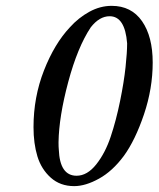

<svg xmlns="http://www.w3.org/2000/svg" viewBox="-20 -630 545 660"><path d="M356.9 -574.2Q321.8 -574.2 292 -536.1Q246.6 -467.8 214.6 -348.4Q182.6 -229 181.2 -141.1Q181.2 -124 182.1 -116.2Q185.5 -25.9 243.2 -25.9Q279.8 -25.9 310.8 -64.9Q341.8 -104 360.6 -160.4Q379.4 -216.8 392.8 -282.7Q406.2 -348.6 411.6 -399.4Q417 -450.2 417 -481Q409.7 -574.2 356.9 -574.2ZM234.9 9.8Q187 9.8 154.5 -19.3Q122.1 -48.3 108.6 -92.5Q95.2 -136.7 95.2 -192.9Q95.2 -295.9 131.1 -387.7Q167 -479.5 220.2 -536.1Q249.5 -568.8 286.9 -589.4Q324.2 -609.9 363.8 -609.9Q431.6 -609.9 468.3 -557.1Q504.9 -504.4 504.9 -415Q504.9 -325.7 474.9 -236.8Q444.8 -147.9 405.8 -94.2Q366.7 -41.5 320.3 -15.9Q273.9 9.8 234.9 9.8Z"/></svg>

Font: Common Serif Medium
Style: Italic
Weight: 500
Italic angle: -12°
Designer: Philipp H. Poll, Khaled Hosny
Foundry: Stefan Peev, Context Ltd.
Version: Version 1.026